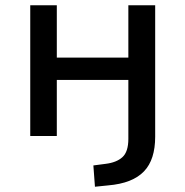

<svg xmlns="http://www.w3.org/2000/svg" viewBox="-20 -517 705 730"><path d="M341 193 335 112 381 106Q423 101 445.5 80.5Q468 60 468 11V-213H196V0H95V-497H196V-298H468V-497H570V3Q570 46 559.5 79Q549 112 527.5 134.5Q506 157 472 170.5Q438 184 390 188Z"/></svg>

Font: Nunito Sans 7pt Medium
Style: Regular
Weight: 500
Designer: Vernon Adams
Foundry: Vernon Adams
Version: Version 3.101;gftools[0.9.27]